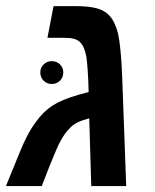

<svg xmlns="http://www.w3.org/2000/svg" viewBox="-39 -624 519 644"><path d="M214.8 -603.5Q260.3 -603.5 287.1 -595.7Q314 -587.9 329.1 -570.3Q347.7 -549.8 357.4 -509.3Q361.8 -488.8 365.2 -454.3Q368.7 -419.9 370.6 -372.1L384.3 0H267.1L260.3 -227.1Q234.4 -220.2 219.5 -212.6Q204.6 -205.1 193.4 -192.4Q178.7 -177.7 165 -152.8Q158.2 -141.1 149.2 -120.1Q140.1 -99.1 127.4 -67.4L101.1 0H-19L17.1 -88.4Q35.2 -134.8 50.8 -165.3Q66.4 -195.8 82.5 -216.3Q106 -249.5 137 -269.8Q168 -290 224.6 -306.2L258.3 -315.4Q257.3 -359.4 255.1 -389.2Q252.9 -418.9 250.5 -434.6Q244.1 -468.3 230.5 -481.4Q222.2 -490.2 209.5 -493.7Q196.8 -497.1 176.8 -497.1H120.1L140.6 -603.5ZM96.2 -381.3Q96.2 -397 107.4 -408Q118.7 -418.9 134.3 -418.9Q150.9 -418.9 162.1 -408Q173.3 -397 173.3 -381.3Q173.3 -364.3 162.1 -353.3Q150.9 -342.3 134.3 -342.3Q118.7 -342.3 107.4 -353.3Q96.2 -364.3 96.2 -381.3Z"/></svg>

Font: Arimo SemiBold
Style: Italic
Weight: 600
Italic angle: -12°
Version: Version 1.33